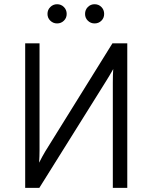

<svg xmlns="http://www.w3.org/2000/svg" viewBox="-20 -910 738 930"><path d="M102 0V-700H171.5V-181.5Q171.5 -169 171 -152.8Q170.5 -136.5 169.5 -122Q176.5 -136 184.5 -150.8Q192.5 -165.5 199.5 -177L524.5 -700H596.5V0H526.5V-510.5Q526.5 -551 528.5 -575.5Q521.5 -562.5 511.2 -545.5Q501 -528.5 493.5 -516.5L170.5 0ZM438 -796.5Q419 -796.5 405.5 -809.8Q392 -823 392 -842.5Q392 -862.5 405.5 -876Q419 -889.5 438 -889.5Q458 -889.5 471.2 -876Q484.5 -862.5 484.5 -842.5Q484.5 -823 471.2 -809.8Q458 -796.5 438 -796.5ZM256.5 -796.5Q237.5 -796.5 223.8 -809.8Q210 -823 210 -842.5Q210 -862.5 223.8 -876Q237.5 -889.5 256.5 -889.5Q276 -889.5 289.5 -876Q303 -862.5 303 -842.5Q303 -823 289.5 -809.8Q276 -796.5 256.5 -796.5Z"/></svg>

Font: Overpass Light
Style: Regular
Weight: 300
Designer: Delve Withrington, Dave Bailey, Thomas Jockin
Foundry: Delve Fonts LLC
Version: Version 4.000; ttfautohint (v1.8.3)